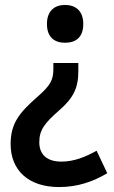

<svg xmlns="http://www.w3.org/2000/svg" viewBox="-20 -567 460 777"><path d="M317 -470C317 -523 286 -547 243 -547C201 -547 170 -523 170 -470C170 -416 201 -394 243 -394C287 -394 317 -416 317 -470ZM297 -279V-312H196V-289C196 -242 184 -221 129 -173C60 -112 23 -69 23 16C23 121 94 190 219 190C294 190 357 168 414 134L371 43C324 69 279 87 228 87C171 87 139 59 139 9C139 -41 160 -68 219 -120C277 -170 297 -211 297 -279Z"/></svg>

Font: Noto Sans Arabic SemCond SemBd
Style: Regular
Weight: 600
Width: 4
Designer: Monotype Design Team, Nadine Chahine, Nizar Qandah and Khaled Hosny
Foundry: Monotype Imaging Inc.
Version: Version 2.012